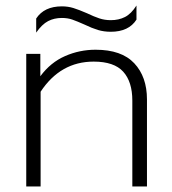

<svg xmlns="http://www.w3.org/2000/svg" viewBox="-20 -675 622 695"><path d="M111 -608Q140 -652 204 -652Q226 -652 245.5 -646Q265 -640 295 -627Q320 -615 339.5 -608.5Q359 -602 381 -602Q410 -602 432.5 -613.5Q455 -625 474 -655V-604Q446 -560 381 -560Q356 -560 334.5 -566.5Q313 -573 286 -586Q259 -598 242 -604Q225 -610 204 -610Q176 -610 154 -598.5Q132 -587 111 -557ZM75 -480H126V-399Q163 -449 215.5 -472Q268 -495 326 -495Q420 -495 466 -446Q512 -397 512 -315V0H459V-311Q459 -379 426 -415.5Q393 -452 319 -452Q199 -452 127 -343V0H75Z"/></svg>

Font: Prompt ExtraLight
Style: Regular
Weight: 275
Designer: Katatrad Team
Foundry: CadsonDemak
Version: Version 1.001